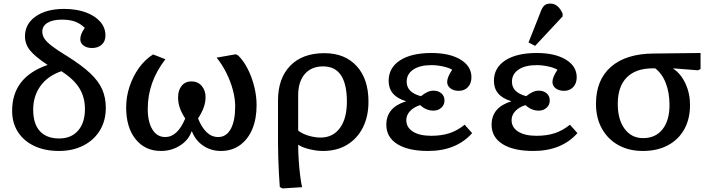

<svg xmlns="http://www.w3.org/2000/svg" viewBox="-20 -832 3998 1076"><path d="M311 14Q231 14 172 -14Q113 -42 80.5 -92.5Q48 -143 48 -211Q48 -400 247 -468Q176 -515 148 -550Q120 -585 120 -628Q120 -698 180 -740Q240 -782 339 -782Q408 -782 460 -763Q512 -744 541.5 -710.5Q571 -677 571 -633Q571 -601 550.5 -582Q530 -563 496 -563Q466 -563 448 -577Q430 -591 430 -612Q430 -626 435.5 -640.5Q441 -655 455 -676Q429 -701 399 -711.5Q369 -722 327 -722Q275 -722 246 -704Q217 -686 217 -655Q217 -634 229 -615.5Q241 -597 271.5 -573.5Q302 -550 360 -515Q438 -466 485 -422Q532 -378 552.5 -331.5Q573 -285 573 -228Q573 -156 540 -101.5Q507 -47 447.5 -16.5Q388 14 311 14ZM312 -56Q379 -56 417.5 -100Q456 -144 456 -221Q456 -287 425 -337.5Q394 -388 324 -433Q248 -407 207 -350.5Q166 -294 166 -217Q166 -138 203.5 -97Q241 -56 312 -56Z M882 14Q793 14 740 -52Q687 -118 687 -230Q687 -290 706 -347Q725 -404 758.5 -451Q792 -498 838 -527L907 -500Q808 -373 808 -222Q808 -149 834 -106.5Q860 -64 906 -64Q975 -64 1018 -168Q996 -202 987 -229.5Q978 -257 978 -287Q978 -327 998.5 -351.5Q1019 -376 1053 -376Q1088 -376 1110 -351Q1132 -326 1132 -287Q1132 -260 1122 -231Q1112 -202 1090 -168Q1110 -118 1138 -91Q1166 -64 1203 -64Q1248 -64 1273 -109Q1298 -154 1298 -236Q1298 -280 1284.5 -329.5Q1271 -379 1247.5 -425.5Q1224 -472 1194 -509L1302 -528L1316 -520Q1346 -490 1369 -444.5Q1392 -399 1405 -346Q1418 -293 1418 -243Q1418 -165 1393.5 -107.5Q1369 -50 1324 -18Q1279 14 1218 14Q1163 14 1119.5 -15Q1076 -44 1056 -95H1053Q1037 -47 989 -16.5Q941 14 882 14Z M1563 224 1548 216Q1545 182 1543 139Q1541 96 1539.5 52.5Q1538 9 1538 -28V-269Q1538 -393 1606.5 -463.5Q1675 -534 1798 -534Q1913 -534 1979 -461.5Q2045 -389 2045 -263Q2045 -179 2013.5 -117Q1982 -55 1925 -20.5Q1868 14 1790 14Q1754 14 1713.5 4Q1673 -6 1653 -20H1651Q1651 20 1654 65Q1657 110 1662 150.5Q1667 191 1673 217ZM1776 -61Q1845 -61 1884.5 -114Q1924 -167 1924 -262Q1924 -460 1791 -460Q1725 -460 1688 -417Q1651 -374 1651 -298V-101Q1661 -91 1682 -81.5Q1703 -72 1728.5 -66.5Q1754 -61 1776 -61Z M2379 14Q2268 14 2206.5 -24.5Q2145 -63 2145 -133Q2145 -230 2255 -264V-265Q2158 -294 2158 -379Q2158 -452 2221.5 -493.5Q2285 -535 2398 -535Q2500 -535 2561 -498Q2622 -461 2622 -399Q2622 -365 2602.5 -344Q2583 -323 2551 -323Q2522 -323 2504 -337Q2486 -351 2486 -373Q2486 -399 2514 -441Q2497 -452 2463.5 -459.5Q2430 -467 2398 -467Q2333 -467 2296 -442Q2259 -417 2259 -374Q2259 -314 2339 -293Q2377 -324 2409 -324Q2436 -324 2453.5 -309Q2471 -294 2471 -269Q2471 -244 2453 -228Q2435 -212 2409 -212Q2368 -212 2335 -243Q2299 -232 2278 -209.5Q2257 -187 2257 -159Q2257 -118 2294 -94.5Q2331 -71 2397 -71Q2454 -71 2498.5 -85.5Q2543 -100 2584 -133L2626 -86Q2537 14 2379 14Z M2969 14Q2858 14 2796.5 -24.5Q2735 -63 2735 -133Q2735 -230 2845 -264V-265Q2748 -294 2748 -379Q2748 -452 2811.5 -493.5Q2875 -535 2988 -535Q3090 -535 3151 -498Q3212 -461 3212 -399Q3212 -365 3192.5 -344Q3173 -323 3141 -323Q3112 -323 3094 -337Q3076 -351 3076 -373Q3076 -399 3104 -441Q3087 -452 3053.5 -459.5Q3020 -467 2988 -467Q2923 -467 2886 -442Q2849 -417 2849 -374Q2849 -314 2929 -293Q2967 -324 2999 -324Q3026 -324 3043.5 -309Q3061 -294 3061 -269Q3061 -244 3043 -228Q3025 -212 2999 -212Q2958 -212 2925 -243Q2889 -232 2868 -209.5Q2847 -187 2847 -159Q2847 -118 2884 -94.5Q2921 -71 2987 -71Q3044 -71 3088.5 -85.5Q3133 -100 3174 -133L3216 -86Q3127 14 2969 14ZM2979 -575 2942 -594 3008 -761Q3018 -790 3030.5 -801Q3043 -812 3064 -812Q3108 -812 3133 -756V-740Z M3583 14Q3504 14 3445 -19Q3386 -52 3353 -111.5Q3320 -171 3320 -250Q3320 -384 3404 -457.5Q3488 -531 3643 -532L3906 -535V-445L3892 -438L3753 -449V-447Q3795 -420 3821 -364.5Q3847 -309 3847 -244Q3847 -165 3814.5 -107Q3782 -49 3722.5 -17.5Q3663 14 3583 14ZM3584 -58Q3654 -58 3693 -107.5Q3732 -157 3732 -243Q3732 -312 3711.5 -365.5Q3691 -419 3652 -449H3638Q3543 -449 3492.5 -398Q3442 -347 3442 -250Q3442 -162 3480.5 -110Q3519 -58 3584 -58Z"/></svg>

Font: Literata 7pt Medium
Style: Regular
Weight: 500
Designer: Latin by Veronika Burian and Jose Scaglione. Greek by Irene Vlachou. Cyrillic by Vera Evstafieva.
Foundry: TypeTogether
Version: Version 3.002